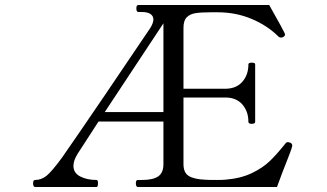

<svg xmlns="http://www.w3.org/2000/svg" viewBox="-20 -746 1304 766"><path d="M1146 -165Q1146 -160 1137.5 -137.5Q1129 -115 1125 -105Q1108 -63 1085 0H530Q522 0 522 -15Q522 -28 530 -28H546Q591 -28 611.5 -42.5Q632 -57 632 -91V-261H373L290 -133Q273 -106 273 -84Q273 -56 300 -42Q327 -28 365 -28Q371 -28 371 -15Q371 0 365 0H120Q112 0 112 -15Q112 -28 120 -28Q145 -28 166 -45Q187 -62 228 -118Q286 -201 401.5 -371Q517 -541 580 -635Q592 -655 592 -668Q592 -682 580.5 -690Q569 -698 547 -698H532Q524 -698 524 -713Q524 -726 532 -726H1054Q1112 -623 1116 -613Q1117 -611 1117 -608Q1117 -605 1115 -602.5Q1113 -600 1109 -598Q1106 -596 1101 -596Q1095 -596 1091 -600Q1047 -644 984 -670.5Q921 -697 848 -697H823Q782 -697 760 -693.5Q738 -690 725 -677Q712 -664 712 -635V-392H802H882Q924 -393 947.5 -420.5Q971 -448 971 -489Q971 -496 984 -496Q991 -496 994.5 -494.5Q998 -493 998 -489V-260Q998 -252 984 -252Q971 -252 971 -260Q971 -301 947.5 -328.5Q924 -356 882 -357H802H712V-91Q712 -57 733 -44Q754 -31 798 -29Q811 -28 843 -28Q867 -28 878 -29Q940 -34 984 -55Q1028 -76 1056.5 -103.5Q1085 -131 1120 -175Q1123 -179 1128 -179Q1131 -179 1137 -177Q1146 -174 1146 -165ZM632 -299V-653L398 -299Z"/></svg>

Font: Shippori Mincho
Style: Regular
Weight: 400
Designer: FONTDASU
Foundry: FONTDASU / Google Inc. / but / Adobe
Version: Version 3.110; ttfautohint (v1.8.3)